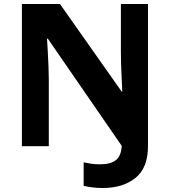

<svg xmlns="http://www.w3.org/2000/svg" viewBox="-20 -734 853 964"><path d="M496 210Q465 210 441 206.5Q417 203 400 199V81Q418 85 438 88Q458 91 481 91Q537 91 563 69Q589 47 591 -2L220 -540H216Q218 -512 220 -474.5Q222 -437 223.5 -400Q225 -363 225 -336V0H90V-714H281L591 -274H594Q593 -302 591 -338.5Q589 -375 588 -411Q587 -447 587 -471V-714H723V0Q723 109 660 159.5Q597 210 496 210Z"/></svg>

Font: Noto Sans Kannada
Style: Bold
Weight: 700
Designer: Jelle Bosma - Monotype Design Team
Foundry: Monotype Imaging Inc.
Version: Version 2.005; ttfautohint (v1.8.4.7-5d5b)